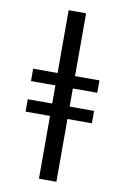

<svg xmlns="http://www.w3.org/2000/svg" viewBox="-103 -882 706 1084"><g transform="rotate(10 250.0 -340.0)"><path d="M200 143V-217H60V-288H200V-392H60V-463H200V-823H300V-463H440V-392H300V-288H440V-217H300V143Z"/></g></svg>

Font: Iosevka Term Curly Semibold
Style: Regular
Weight: 600
Designer: Belleve Invis
Foundry: Belleve Invis
Version: Version 32.3.0